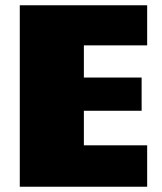

<svg xmlns="http://www.w3.org/2000/svg" viewBox="-20 -708 613 728"><path d="M55 0V-688H538V-536H298V-414H517V-288H298V-157H538V0Z"/></svg>

Font: Paytone One
Style: Regular
Weight: 400
Designer: Vernon Adams
Foundry: Vernon Adams
Version: Version 1.002; ttfautohint (v1.8.4.7-5d5b);gftools[0.9.23]